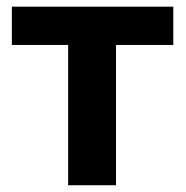

<svg xmlns="http://www.w3.org/2000/svg" viewBox="-20 -548 549 568"><path d="M492.7 -415H323.2V0H181.6V-415H15.1V-528.3H492.7Z"/></svg>

Font: Robotiche
Style: Bold
Weight: 700
Designer: Google
Version: Version 2.001150; 2014